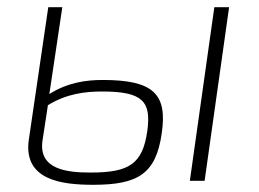

<svg xmlns="http://www.w3.org/2000/svg" viewBox="-20 -502 718 533"><path d="M265 -280C219 -280 168 -273 117 -241L153 -482H114L60 -114C44 -1 153 11 239 11C364 11 413 -20 429 -132C445 -241 406 -280 265 -280ZM575 -482 507 0H548L616 -482ZM389 -139C376 -46 338 -23 231 -23C167 -23 86 -31 98 -112L113 -210C165 -242 217 -248 263 -248C376 -248 400 -221 389 -139Z"/></svg>

Font: Exo 2 Extra Light
Style: Italic
Weight: 250
Italic angle: -8°
Designer: Natanael Gama
Version: Version 1.001;PS 001.001;hotconv 1.0.88;makeotf.lib2.5.64775